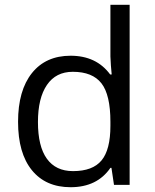

<svg xmlns="http://www.w3.org/2000/svg" viewBox="-20 -780 653 810"><path d="M450.2 -71.8H445.8Q389.6 9.8 277.8 9.8Q172.9 9.8 114.5 -62Q56.2 -133.8 56.2 -266.1Q56.2 -398.4 114.7 -471.7Q173.3 -544.9 277.8 -544.9Q386.7 -544.9 444.8 -465.8H451.2L447.8 -504.4L445.8 -542V-759.8H526.9V0H460.9ZM288.1 -58.1Q371.1 -58.1 408.4 -103.3Q445.8 -148.4 445.8 -249V-266.1Q445.8 -379.9 408 -428.5Q370.1 -477.1 287.1 -477.1Q215.8 -477.1 178 -421.6Q140.1 -366.2 140.1 -265.1Q140.1 -162.6 177.7 -110.4Q215.3 -58.1 288.1 -58.1Z"/></svg>

Font: f3_21440 
Style: Regular
Weight: 400
Foundry: Ascender Corporation
Version: Version 1.10